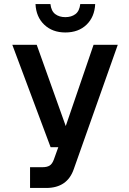

<svg xmlns="http://www.w3.org/2000/svg" viewBox="-20 -932 640 952"><path d="M129 0V-103H191Q213 -103 226 -111Q239 -119 247 -141L269 -202H231L41 -710H162L306 -307L444 -710H564L346 -94Q314 0 209 0ZM304 -771Q240 -771 199.5 -809.5Q159 -848 156 -912H230Q234 -877 254 -862Q274 -847 304 -847Q334 -847 354 -862Q374 -877 378 -912H452Q449 -848 409 -809.5Q369 -771 304 -771Z"/></svg>

Font: Geist Mono SemiBold
Style: Regular
Weight: 600
Monospace: yes
Designer: Basement.studio, Andrés Briganti, Mateo Zaragoza
Foundry: Basement.studio, Vercel, Andrés Briganti, Guido Ferreyra, Mateo Zaragoza
Version: Version 1.500; ttfautohint (v1.8.4.7-5d5b)